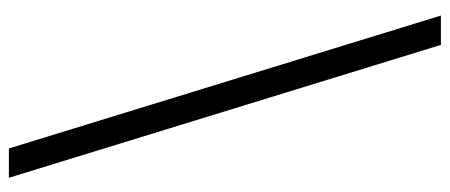

<svg xmlns="http://www.w3.org/2000/svg" viewBox="-310 -523 1012 432"><g transform="rotate(90 196.0 -307.0)"><path d="M15 -793H81L380 179H314Z"/></g></svg>

Font: `nÑOSR
Style: Regular
Weight: 400
Designer: Ryoko NISHIZUKA ¬âXZm¬º[P (kana & ideographs); Paul D. Hunt (Latin, Greek & Cyrillic); Wenlong ZHANG _ e¬á¬ü¬ô (bopomof
Foundry: Adobe Systems Incorporated
Version: Version 1.00 June 24, 2014, initial release